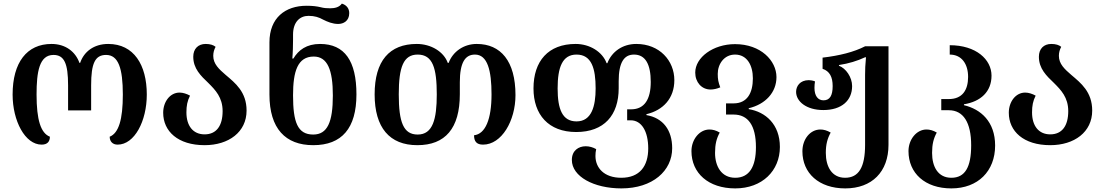

<svg xmlns="http://www.w3.org/2000/svg" viewBox="-20 -793 6134 1066"><path d="M211 10C244 10 257 -8 257 -34C206 -54 183 -128 183 -268C183 -394 198 -488 277 -488C337 -488 358 -440 358 -319V-180H486V-319C486 -440 507 -488 569 -488C637 -488 662 -414 662 -268C662 -129 639 -54 589 -34C589 -8 605 10 633 10C727 10 795 -121 795 -268C795 -433 723 -549 581 -549C501 -549 446 -506 425 -444H421C399 -506 344 -549 266 -549C129 -549 50 -446 50 -268C50 -122 119 10 211 10Z M1116 13C1250 13 1349 -60 1349 -179C1349 -283 1286 -332 1233 -377C1196 -409 1164 -438 1164 -483C1164 -502 1169 -518 1177 -533C1165 -543 1147 -549 1122 -549C1080 -549 1053 -522 1053 -478C1053 -412 1095 -372 1137 -332C1176 -293 1216 -252 1216 -176C1216 -95 1182 -47 1116 -47C1052 -47 1015 -94 1015 -169C1015 -206 1020 -232 1035 -262C1017 -272 996 -279 977 -279C924 -279 886 -228 886 -167C886 -64 968 13 1116 13Z M1719 13C1878 13 1959 -81 1959 -269C1959 -454 1894 -549 1757 -549C1682 -549 1637 -515 1609 -468H1603C1606 -500 1607 -545 1607 -572V-601C1607 -671 1645 -705 1693 -705C1727 -705 1751 -697 1774 -684C1798 -672 1826 -660 1858 -660C1886 -660 1919 -676 1919 -720C1919 -746 1904 -765 1878 -773C1863 -752 1838 -747 1813 -747C1794 -747 1778 -748 1760 -753C1739 -758 1715 -761 1682 -761C1564 -761 1476 -694 1476 -558V-268C1476 -79 1565 13 1719 13ZM1719 -46C1632 -46 1607 -115 1607 -264C1607 -396 1632 -479 1722 -479C1798 -479 1828 -405 1828 -263C1828 -115 1798 -46 1719 -46Z M2297 13C2452 13 2533 -80 2533 -270V-336C2533 -445 2562 -490 2617 -490C2687 -490 2709 -401 2709 -269C2709 -131 2675 -49 2612 -42C2612 -9 2625 10 2662 10C2765 10 2842 -122 2842 -265C2842 -454 2760 -549 2627 -549C2554 -549 2494 -506 2471 -444H2466C2444 -506 2373 -549 2294 -549C2142 -549 2060 -455 2060 -269C2060 -84 2143 13 2297 13ZM2299 -46C2220 -46 2194 -114 2194 -269C2194 -421 2220 -490 2299 -490C2383 -490 2405 -414 2405 -269C2405 -131 2383 -46 2299 -46Z M3430 253C3604 253 3712 155 3712 30C3712 -70 3662 -138 3569 -154V-159C3662 -181 3724 -247 3724 -348C3724 -456 3642 -549 3513 -549C3435 -549 3376 -505 3352 -442H3348C3325 -505 3255 -549 3176 -549C3024 -549 2942 -454 2942 -302C2942 -157 3025 -60 3179 -60C3334 -60 3415 -153 3415 -303V-342C3415 -445 3444 -490 3500 -490C3564 -490 3593 -435 3593 -338C3593 -243 3559 -186 3484 -186H3462V-125H3482C3542 -125 3579 -64 3579 31C3579 129 3532 194 3429 194C3334 194 3286 139 3286 73C3286 60 3287 48 3290 35C3273 25 3252 19 3232 19C3192 19 3155 43 3155 95C3155 187 3277 253 3430 253ZM3181 -119C3102 -119 3076 -187 3076 -302C3076 -419 3102 -490 3181 -490C3265 -490 3287 -412 3287 -302C3287 -204 3265 -119 3181 -119Z M4062 253C4212 253 4310 155 4310 23C4310 -103 4230 -172 4137 -187V-192C4230 -214 4291 -280 4291 -365C4291 -456 4204 -548 4061 -548C3939 -548 3840 -474 3840 -390C3840 -337 3875 -296 3925 -296C3942 -296 3960 -300 3979 -308C3968 -337 3965 -353 3965 -383C3965 -438 4001 -490 4061 -490C4128 -490 4160 -430 4160 -358C4160 -276 4128 -219 4053 -219H4011V-157H4053C4133 -157 4177 -97 4177 24C4177 133 4140 194 4062 194C3986 194 3950 131 3950 56C3950 8 3958 -24 3976 -57C3956 -69 3937 -74 3919 -74C3863 -74 3819 -18 3819 46C3819 168 3913 253 4062 253Z M4673 253C4821 253 4913 161 4913 11V-536H4783C4721 -504 4641 -484 4547 -473V-411C4586 -398 4603 -366 4603 -315C4603 -262 4587 -236 4552 -236C4521 -236 4502 -261 4502 -305C4502 -317 4503 -330 4505 -341C4494 -346 4479 -348 4471 -348C4421 -348 4400 -314 4400 -283C4400 -230 4457 -182 4551 -182C4653 -182 4711 -235 4711 -315C4711 -365 4676 -414 4638 -428V-432C4692 -440 4740 -455 4783 -475H4788C4784 -434 4783 -405 4783 -378V11C4783 135 4748 194 4672 194C4599 194 4565 133 4565 56C4565 8 4574 -24 4592 -57C4571 -69 4553 -74 4535 -74C4478 -74 4435 -20 4435 47C4435 168 4526 253 4673 253Z M5262 253C5410 253 5505 157 5505 15C5505 -118 5425 -187 5332 -209V-214C5425 -229 5485 -284 5485 -373C5485 -463 5399 -542 5253 -542V-490C5320 -490 5355 -437 5355 -366C5355 -293 5323 -243 5248 -243H5206V-181H5248C5328 -181 5372 -114 5372 14C5372 135 5338 194 5262 194C5188 194 5155 133 5155 56C5155 8 5163 -24 5181 -57C5161 -69 5142 -74 5124 -74C5068 -74 5024 -18 5024 46C5024 168 5115 253 5262 253Z M5811 13C5945 13 6044 -60 6044 -179C6044 -283 5981 -332 5928 -377C5891 -409 5859 -438 5859 -483C5859 -502 5864 -518 5872 -533C5860 -543 5842 -549 5817 -549C5775 -549 5748 -522 5748 -478C5748 -412 5790 -372 5832 -332C5871 -293 5911 -252 5911 -176C5911 -95 5877 -47 5811 -47C5747 -47 5710 -94 5710 -169C5710 -206 5715 -232 5730 -262C5712 -272 5691 -279 5672 -279C5619 -279 5581 -228 5581 -167C5581 -64 5663 13 5811 13Z"/></svg>

Font: Noto Serif Georgian SemiBold
Style: Regular
Weight: 600
Designer: Monotype Design Team, Akaki Razmadze
Foundry: Google LLC
Version: Version 2.003